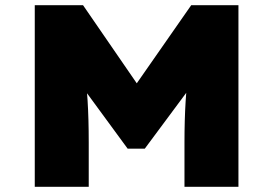

<svg xmlns="http://www.w3.org/2000/svg" viewBox="-20 -720 1053 740"><path d="M114 0V-700H300L580 -293L434 -294L717 -700H899V0H691V-171Q691 -258 695.5 -330.5Q700 -403 711 -476L734 -411L538 -147H472L277 -413L302 -476Q313 -405 317.5 -333.5Q322 -262 322 -171V0Z"/></svg>

Font: Lexend Exa Black
Style: Regular
Weight: 900
Designer: Bonnie Shaver-Troup, Thomas Jockin
Foundry: Lexend
Version: Version 1.007